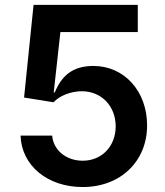

<svg xmlns="http://www.w3.org/2000/svg" viewBox="-20 -747 666 777"><path d="M314.6 9.9C468 9.9 575.3 -94.5 575.3 -239.3C575.3 -378.9 482.2 -479.8 358.7 -480.1C289.4 -479.8 235.4 -455.6 201.7 -372.9H197.4L224.4 -617.2H537.6V-727.3H115.8L77.4 -352.3L196.7 -333.1C221.2 -360.1 267 -377.5 311.1 -377.8C390.6 -377.5 447.8 -318.2 448.2 -235.8C447.8 -154.5 392 -96.6 314.6 -96.6C248.6 -96.6 196 -138.5 191.1 -198.2H63.2C67.1 -77.1 171.9 9.9 314.6 9.9Z"/></svg>

Font: Riot Sans 2.0
Style: Bold
Weight: 600
Designer: Rasmus Andersson
Foundry: rsms
Version: Version 3.006;hotconv 1.0.109;makeotfexe 2.5.65596